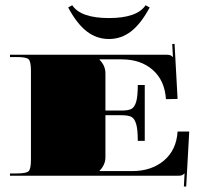

<svg xmlns="http://www.w3.org/2000/svg" viewBox="-20 -660 757 721"><path d="M526.7 -640.3 542 -632Q509.6 -571.2 472.5 -542.4Q435.3 -513.5 389 -513.5Q342.7 -513.5 305.5 -542.4Q268.4 -571.2 236 -632L251.3 -640.3Q283.2 -592.2 389 -592.2Q494.8 -592.2 526.7 -640.3ZM17.5 -454.5H602.7Q614.1 -454.5 618.9 -452.8Q623.7 -451 628.9 -445.8H629.4L626.7 -494.8L635.5 -495.2L646.9 -288.5L603.1 -287.6Q598.8 -357.5 553.8 -397.3Q508.7 -437.1 437.1 -437.1H354V-435.3Q375.9 -413.5 375.9 -384.6V-244.8H436.2Q461.5 -244.8 473.3 -250.9Q485.1 -257 491.3 -277.5Q497.4 -298.1 497.4 -340.9H523.6V-131.1H497.4Q497.4 -174 491.3 -194.5Q485.1 -215 473.3 -221.2Q461.5 -227.3 436.2 -227.3H375.9V-69.9Q375.9 -41.1 354 -19.2V-17.5H476.4Q548.5 -17.5 595.5 -57Q642.5 -96.6 646.9 -166.1H690.6L679.2 40.6L670.5 40.2L673.1 -8.7H672.6Q667.4 -3.5 662.6 -1.7Q657.8 0 646.4 0H17.5V-8.7H43.7Q79.1 -8.7 87.6 -17.3Q96.2 -25.8 96.2 -61.2V-393.4Q96.2 -428.8 87.6 -437.3Q79.1 -445.8 43.7 -445.8H17.5Z"/></svg>

Font: FoglihtenBlackPcs
Style: BlackPcs
Weight: 900
Version: Version 0.75